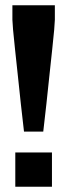

<svg xmlns="http://www.w3.org/2000/svg" viewBox="-20 -708 255 728"><path d="M71 -209Q65 -259 59 -314.5Q53 -370 47.5 -423Q42 -476 37 -521Q32 -566 29.5 -595.5Q27 -625 27 -633V-688H188V-633Q188 -625 185.5 -595.5Q183 -566 178 -521Q173 -476 167.5 -423Q162 -370 156 -314.5Q150 -259 144 -209ZM38 0V-130H177V0Z"/></svg>

Font: Saira UltraCondensed Black
Style: Regular
Weight: 900
Width: 1
Designer: Hector Gatti with collaboration of the Omnibus-Type team
Foundry: Omnibus-Type
Version: Version 1.101